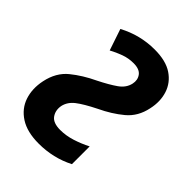

<svg xmlns="http://www.w3.org/2000/svg" viewBox="-171 -634 726 726"><g transform="rotate(45 192.5 -271.0)"><path d="M166 10Q104 10 66 -14.5Q28 -39 14.5 -79.5Q1 -120 11 -168Q23 -226 62.5 -258Q102 -290 153 -314Q197 -336 224 -355Q251 -374 257 -402Q262 -425 249.5 -442Q237 -459 205 -459Q178 -459 153.5 -450Q129 -441 107 -429L78 -515Q147 -552 225 -552Q285 -552 320 -528.5Q355 -505 367.5 -466.5Q380 -428 370 -383Q359 -329 320.5 -297Q282 -265 231 -241Q181 -216 156.5 -197Q132 -178 126 -151Q121 -124 135 -104Q149 -84 187 -84Q218 -84 249.5 -94Q281 -104 310 -119V-24Q244 10 166 10Z"/></g></svg>

Font: Noto Sans Condensed SemiBold
Style: Italic
Weight: 600
Width: 3
Italic angle: -12°
Designer: Monotype Design Team
Foundry: Monotype Imaging Inc.
Version: Version 2.013; ttfautohint (v1.8.4.7-5d5b)